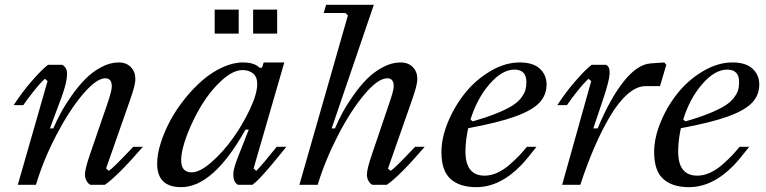

<svg xmlns="http://www.w3.org/2000/svg" viewBox="-20 -770 3191 800"><path d="M356.9 0Q347.2 -4.4 340.6 -16.4Q334 -28.3 334 -42Q334 -66.4 355 -127L424.8 -330.1Q445.8 -390.1 445.8 -410.2Q445.8 -443.8 418.9 -443.8Q381.8 -443.8 325.2 -377.2Q268.6 -310.5 214.4 -206.5Q160.2 -102.5 129.9 0H54.2L178.2 -432.1L167 -441.9Q161.1 -436.5 150.4 -425.3Q139.6 -414.1 118.7 -387.9Q97.7 -361.8 77.1 -332H37.1Q70.3 -383.8 112.5 -432.4Q154.8 -481 180.2 -500H240.2Q252 -492.2 256.8 -479.7Q261.7 -467.3 257.1 -437.7Q252.4 -408.2 234.9 -360.8L188 -234.9H202.1Q215.3 -266.1 233.2 -299.3Q251 -332.5 278.3 -371.3Q305.7 -410.2 334.7 -439.9Q363.8 -469.7 400.9 -489.7Q438 -509.8 474.1 -509.8Q506.8 -509.8 525.4 -490.2Q543.9 -470.7 543.9 -441.9Q543.9 -437 543.5 -431.6Q543 -426.3 541.5 -419.7Q540 -413.1 538.8 -407.5Q537.6 -401.9 534.9 -393.3Q532.2 -384.8 530.5 -379.2Q528.8 -373.5 525.1 -362.8Q521.5 -352.1 519.5 -346.4Q517.6 -340.8 513.2 -328.4Q508.8 -315.9 506.8 -310.1L421.9 -67.9L433.1 -58.1Q448.7 -66.9 524.9 -147.5Q531.7 -154.8 535.2 -158.2H575.2Q471.7 -38.1 417 0Z M874.5 -629.9V-730H974.6V-629.9ZM1034.7 -629.9V-730H1134.8V-629.9ZM971.7 -116.2 1016.6 -230H1002.9Q868.7 9.8 734.9 9.8Q634.8 9.8 634.8 -87.9Q634.8 -127 649.7 -174.1Q664.6 -221.2 689.5 -267.6Q714.4 -314 749.8 -358.2Q785.2 -402.3 824 -435.8Q862.8 -469.2 907 -489.5Q951.2 -509.8 992.7 -509.8Q1039.6 -509.8 1061.5 -487.8H1071.8L1078.6 -509.8H1164.6L1036.6 -67.9L1047.9 -58.1Q1072.3 -82.5 1132.8 -158.2H1172.9Q1169.9 -154.3 1153.8 -134.5Q1137.7 -114.7 1131.8 -107.7Q1126 -100.6 1111.6 -83.3Q1097.2 -65.9 1089.1 -57.1Q1081.1 -48.3 1069.6 -35.6Q1058.1 -22.9 1049.1 -14.6Q1040 -6.3 1031.7 0H971.7Q956.5 -8.8 953.4 -27.6Q950.2 -46.4 955.3 -66.9Q960.4 -87.4 971.7 -116.2ZM734.9 -102.1Q734.9 -51.8 778.8 -51.8Q812.5 -51.8 860.8 -94Q909.2 -136.2 950.7 -194.3Q992.2 -252.4 1022 -316.2Q1051.8 -379.9 1051.8 -419.9Q1051.8 -449.7 1034.4 -463.9Q1017.1 -478 990.7 -478Q951.2 -478 904.1 -435.3Q856.9 -392.6 820.6 -332.8Q784.2 -272.9 759.5 -208.5Q734.9 -144 734.9 -102.1Z M1648.4 -509.8Q1681.6 -509.8 1700.2 -490.2Q1718.8 -470.7 1718.8 -441.9Q1718.8 -437 1718.3 -431.6Q1717.8 -426.3 1716.3 -419.7Q1714.8 -413.1 1713.6 -407.5Q1712.4 -401.9 1709.7 -393.3Q1707 -384.8 1705.3 -379.2Q1703.6 -373.5 1700 -362.8Q1696.3 -352.1 1694.3 -346.4Q1692.4 -340.8 1688 -328.4Q1683.6 -315.9 1681.6 -310.1L1596.7 -67.9L1607.4 -58.1Q1623 -66.9 1699.2 -147.5Q1706.1 -154.8 1709.5 -158.2H1749.5Q1645.5 -37.1 1591.8 0H1531.7Q1522 -4.4 1515.4 -16.4Q1508.8 -28.3 1508.8 -42Q1508.8 -66.4 1529.8 -127L1598.6 -330.1Q1620.6 -392.6 1620.6 -410.2Q1620.6 -443.8 1593.8 -443.8Q1554.7 -443.8 1497.3 -375.2Q1439.9 -306.6 1387 -203.4Q1334 -100.1 1303.7 0H1227.5L1429.7 -706.1L1418.5 -715.8H1328.6L1338.9 -750H1537.6L1361.8 -234.9H1375.5Q1389.2 -266.6 1406.7 -299.6Q1424.3 -332.5 1451.7 -371.6Q1479 -410.6 1508.1 -440.2Q1537.1 -469.7 1574.5 -489.7Q1611.8 -509.8 1648.4 -509.8Z M2145.5 -509.8Q2201.2 -509.8 2229.2 -483.9Q2257.3 -458 2257.3 -418Q2257.3 -373 2226.8 -341.3Q2196.3 -309.6 2125.5 -284.2Q2054.7 -258.8 1930.7 -235.8Q1919.4 -183.1 1919.4 -138.2Q1919.4 -38.1 1999.5 -38.1Q2025.4 -38.1 2052.2 -50.3Q2079.1 -62.5 2103.8 -84.2Q2128.4 -106 2143.1 -121.3Q2157.7 -136.7 2175.3 -158.2H2215.3Q2172.9 -103.5 2150.4 -80.6Q2062.5 9.8 1964.4 9.8Q1895 9.8 1857.2 -24.4Q1819.3 -58.6 1819.3 -136.2Q1819.3 -196.3 1847.2 -262.9Q1875 -329.6 1919.2 -384Q1963.4 -438.5 2024.2 -474.1Q2085 -509.8 2145.5 -509.8ZM2123.5 -480Q2072.3 -480 2020 -419.9Q1967.8 -359.9 1940.4 -272L1949.7 -264.2Q2007.3 -280.8 2048.8 -297.6Q2090.3 -314.5 2114.3 -329.6Q2138.2 -344.7 2151.6 -362.5Q2165 -380.4 2169.2 -394.8Q2173.3 -409.2 2173.3 -428.2Q2173.3 -480 2123.5 -480Z M2691.9 -505.9 2748 -509.8 2756.3 -500 2730 -411.1H2669.9Q2632.8 -411.1 2594.7 -377.7Q2556.6 -344.2 2521.7 -285.2Q2486.8 -226.1 2456.3 -155.3Q2425.8 -84.5 2397.9 0H2322.3L2443.4 -432.1L2432.1 -441.9Q2426.3 -436.5 2415.5 -425.3Q2404.8 -414.1 2383.8 -387.9Q2362.8 -361.8 2342.3 -332H2302.2Q2335.4 -383.8 2377.7 -432.4Q2419.9 -481 2445.3 -500H2505.4Q2522 -491.7 2520 -461.7Q2518.1 -431.6 2494.1 -359.9L2452.1 -234.9H2470.2Q2521.5 -358.4 2578.6 -430.4Q2635.7 -502.4 2691.9 -505.9Z M3031.7 -509.8Q3087.4 -509.8 3115.5 -483.9Q3143.6 -458 3143.6 -418Q3143.6 -373 3113 -341.3Q3082.5 -309.6 3011.7 -284.2Q2940.9 -258.8 2816.9 -235.8Q2805.7 -183.1 2805.7 -138.2Q2805.7 -38.1 2885.7 -38.1Q2911.6 -38.1 2938.5 -50.3Q2965.3 -62.5 2990 -84.2Q3014.6 -106 3029.3 -121.3Q3043.9 -136.7 3061.5 -158.2H3101.6Q3059.1 -103.5 3036.6 -80.6Q2948.7 9.8 2850.6 9.8Q2781.2 9.8 2743.4 -24.4Q2705.6 -58.6 2705.6 -136.2Q2705.6 -196.3 2733.4 -262.9Q2761.2 -329.6 2805.4 -384Q2849.6 -438.5 2910.4 -474.1Q2971.2 -509.8 3031.7 -509.8ZM3009.8 -480Q2958.5 -480 2906.2 -419.9Q2854 -359.9 2826.7 -272L2835.9 -264.2Q2893.6 -280.8 2935.1 -297.6Q2976.6 -314.5 3000.5 -329.6Q3024.4 -344.7 3037.8 -362.5Q3051.3 -380.4 3055.4 -394.8Q3059.6 -409.2 3059.6 -428.2Q3059.6 -480 3009.8 -480Z"/></svg>

Font: Happy Times at the IKOB New Game Plus Edition
Style: Italic
Weight: 400
Italic angle: -16°
Designer: Lucas Le Bihan
Foundry: Lucas Le Bihan
Version: Version 1.000;PS 1.0;hotconv 1.0.88;makeotf.lib2.5.647800